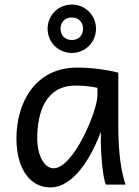

<svg xmlns="http://www.w3.org/2000/svg" viewBox="-20 -801 602 833"><path d="M524.9 0C505.9 -54.7 493.2 -135.7 493.2 -258.8V-485.8C443.8 -498.5 377.9 -507.8 314.9 -507.8C132.3 -507.8 51.3 -355.5 51.3 -200.2C51.3 -62 115.7 12.2 197.8 12.2C299.8 12.2 376.5 -118.7 417.5 -229.5V-180.7C417.5 -137.7 425.3 -30.8 439.5 0ZM402.8 -388.2C402.8 -318.8 298.3 -70.8 212.4 -70.8C173.8 -70.8 141.6 -124.5 141.6 -200.2C141.6 -317.9 180.2 -429.7 307.6 -429.7C356.4 -429.7 386.7 -423.3 402.8 -419.9ZM340.3 -676.3C340.3 -647 320.8 -627.4 291.5 -627.4C262.2 -627.4 242.7 -647 242.7 -676.3C242.7 -705.6 262.2 -725.1 291.5 -725.1C320.8 -725.1 340.3 -705.6 340.3 -676.3ZM186.5 -676.3C186.5 -617.7 232.9 -571.3 291.5 -571.3C350.1 -571.3 396.5 -617.7 396.5 -676.3C396.5 -734.9 350.1 -781.2 291.5 -781.2C232.9 -781.2 186.5 -734.9 186.5 -676.3Z"/></svg>

Font: Andika
Style: Regular
Weight: 400
Designer: Victor Gaultney, Annie Olsen, Julie Remington, Don Collingsworth, Eric Hays
Foundry: SIL International
Version: Version 1.000